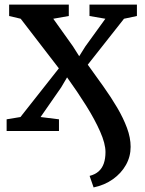

<svg xmlns="http://www.w3.org/2000/svg" viewBox="-20 -573 634 840"><path d="M389.5 247 372 196.5Q396 190.5 411.5 176.8Q427 163 434.2 141.8Q441.5 120.5 441.5 92Q441.5 55.5 418.2 2.8Q395 -50 356.8 -111Q318.5 -172 273.5 -234.5L247.5 -190.5L157.5 -61L238 -51V0H9V-51L69.5 -61L237.5 -274L70.5 -491L20 -503V-553H281V-503L213 -491L299 -370.5L326.5 -327L353.5 -370L441 -491L371.5 -503V-553H579V-503L522.5 -491L364 -290Q399 -241.5 432.5 -194.5Q466 -147.5 492.8 -102Q519.5 -56.5 535.5 -13.5Q551.5 29.5 551.5 69.5Q551.5 112 531 148.5Q510.5 185 474 211Q437.5 237 389.5 247Z"/></svg>

Font: Merriweather 24pt SemiBold
Style: Regular
Weight: 600
Designer: Eben Sorkin
Foundry: Eben Sorkin
Version: Version 2.100